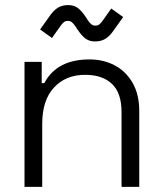

<svg xmlns="http://www.w3.org/2000/svg" viewBox="-20 -728 632 748"><path d="M142.5 -487V-404H152.5Q201.2 -496.5 328.8 -496.5Q382.8 -496.5 426.8 -473.4Q470.8 -450.2 496.6 -405.1Q522.5 -360 522.5 -296V0H453.5V-291.5Q453.5 -365.5 416.4 -401Q379.2 -436.5 311.5 -436.5Q236.2 -436.5 190.4 -387.1Q144.5 -337.8 144.5 -245.5V0H75.5V-487ZM174.2 -666.5Q187.8 -686.5 204.6 -697.4Q221.5 -708.2 246 -708.2Q267.5 -708.2 282.5 -697.4Q297.5 -686.5 315.5 -659.8Q317.2 -658 318.2 -655.9Q319.2 -653.8 320.2 -652Q329.8 -638.2 336.1 -633.2Q342.5 -628.2 351.2 -628.2Q361.2 -628.2 367.1 -633Q373 -637.8 381.2 -649.2L413.5 -694.8L459.8 -661.5L421.8 -608.2Q408.2 -588.2 391.4 -577.4Q374.5 -566.5 350 -566.5Q328.5 -566.5 313.5 -577.4Q298.5 -588.2 280.5 -615Q278.8 -616.8 277.8 -618.9Q276.8 -621 275.8 -622.8Q266.2 -636.5 259.9 -641.5Q253.5 -646.5 244.8 -646.5Q234.8 -646.5 228.9 -641.8Q223 -637 214.8 -625.5L182.5 -580L136.2 -613.2Z"/></svg>

Font: Space Grotesk Variable
Style: Regular
Weight: 400
Designer: Florian Karsten (Space Grotesk), Colophon Foundry (Space Mono)
Foundry: Florian Karsten
Version: Version 1.106